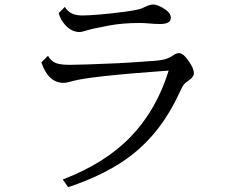

<svg xmlns="http://www.w3.org/2000/svg" viewBox="-20 -775 1040 832"><path d="M261.2 -745.1Q281.7 -708 335.4 -708Q395 -708 517.1 -723.6Q572.8 -731 593.3 -738.3Q599.1 -740.2 617.2 -749Q630.9 -755.4 643.6 -755.4Q665.5 -755.4 697.8 -732.9Q720.2 -717.3 720.2 -697.8Q720.2 -670.9 673.8 -670.9Q652.8 -670.9 613.3 -674.3Q604 -675.3 583 -675.3Q511.7 -675.3 456.1 -665Q379.9 -650.9 355.5 -643.1Q334 -636.2 324.2 -636.2Q291.5 -636.2 263.7 -665.5Q241.7 -689 234.4 -718.3ZM188 -533.2Q201.7 -508.8 224.1 -501Q242.7 -494.1 284.2 -494.1Q329.6 -494.1 490.2 -501Q532.2 -502.9 627 -509.8Q632.8 -510.3 647.5 -511.2Q702.1 -514.2 730.5 -535.2Q743.7 -544.9 755.9 -544.9Q774.4 -544.9 799.8 -507.3Q820.3 -477.1 820.3 -457.5Q820.3 -440.9 794.4 -423.8Q780.3 -414.6 772.5 -402.8Q769 -397.5 754.4 -366.2Q678.2 -203.1 552.7 -104.5Q444.3 -20 275.4 36.1L252 2.9Q436.5 -67.9 546.9 -183.1Q658.7 -299.3 710.9 -469.2Q364.3 -444.3 293.5 -423.3Q269.5 -416 255.4 -416Q189 -416 159.2 -504.9Z"/></svg>

Font: BIZ UDMincho
Style: Regular
Weight: 400
Monospace: yes
Designer: TypeBank Co., Ltd.
Foundry: Morisawa Inc.
Version: Version 1.06